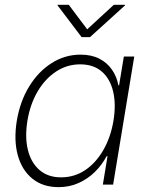

<svg xmlns="http://www.w3.org/2000/svg" viewBox="-20 -772 619 803"><path d="M225.1 10.7Q159.2 10.7 115.5 -24.7Q71.8 -60.1 54.4 -122.8Q37.1 -185.5 50.3 -267.1Q64 -348.6 102.3 -410.9Q140.6 -473.1 196.3 -508.3Q252 -543.5 316.9 -543.5Q362.8 -543.5 395.8 -526.4Q428.7 -509.3 448.7 -480Q468.8 -450.7 475.1 -415H478L498 -535.6H541.5L453.1 0H410.2L429.7 -118.7H425.8Q406.7 -82.5 377 -53.2Q347.2 -23.9 308.8 -6.6Q270.5 10.7 225.1 10.7ZM235.4 -30.3Q291 -30.3 336.2 -60.5Q381.3 -90.8 412.1 -144.3Q442.9 -197.8 454.6 -267.1Q465.8 -336.4 453.1 -389.6Q440.4 -442.9 405.5 -472.9Q370.6 -502.9 315.4 -502.9Q260.3 -502.9 214.4 -472.7Q168.5 -442.4 137.2 -389.2Q106 -335.9 94.7 -267.1Q83.5 -198.2 96.7 -144.8Q109.9 -91.3 145.3 -60.8Q180.7 -30.3 235.4 -30.3ZM267.6 -752 344.7 -649.4 456.1 -752H502.9V-749.5L356.4 -616.7H321.3L220.7 -749.5L221.2 -752Z"/></svg>

Font: Inter 20pt ExtraLight
Style: Italic
Weight: 250
Italic angle: -9.3988°
Version: Version 4.001;git-66647c0bb